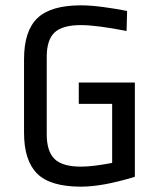

<svg xmlns="http://www.w3.org/2000/svg" viewBox="-20 -687 595 719"><path d="M456 -646 454 -571Q341 -593 283 -593Q214 -593 184.5 -565.5Q155 -538 155 -474V-184Q155 -120 184.5 -91.5Q214 -63 283 -63Q328 -63 400 -77V-298H275V-378H485V-25Q365 12 283 12Q168 12 119 -37Q70 -86 70 -190V-465Q70 -571 120 -619Q170 -667 283 -667Q320 -667 368 -660.5Q416 -654 456 -646Z"/></svg>

Font: Ropa Sans
Style: Regular
Weight: 400
Designer: Botio Nikoltchev
Foundry: Botio Nikoltchev
Version: Version 1.100